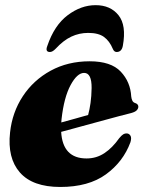

<svg xmlns="http://www.w3.org/2000/svg" viewBox="-20 -712 564 744"><path d="M485.5 -161Q457.5 -85 390.2 -36.2Q323 12.5 213.5 12.5Q106.5 12.5 57.2 -43.5Q8 -99.5 19 -199Q27.5 -277 68.5 -339.2Q109.5 -401.5 176.2 -438Q243 -474.5 327.5 -474.5Q410 -474.5 447.8 -434.5Q485.5 -394.5 488.5 -338Q489.5 -329 492.8 -322Q496 -315 504.5 -312.5Q516 -308.5 516 -298.5Q516 -291.5 510.2 -285Q504.5 -278.5 488.5 -274Q472 -270 441 -261.8Q410 -253.5 371.5 -243Q333 -232.5 292.5 -221.5Q252 -210.5 217 -201Q223 -98 315.5 -98Q353.5 -98 384.5 -118.5Q415.5 -139 441.5 -176Q451 -187.5 457.5 -191.5Q464 -195.5 471.5 -195Q480.5 -194.5 485.5 -186.2Q490.5 -178 485.5 -161ZM218.5 -250.5Q218 -244 217.5 -237.5Q244.5 -245 272 -252.5Q299.5 -260 321.5 -266.5Q327 -286.5 330.8 -312.8Q334.5 -339 335 -371Q335.5 -429.5 306 -429.5Q279 -429.5 253.5 -382.2Q228 -335 218.5 -250.5ZM322 -584.5Q287 -584.5 256.2 -570Q225.5 -555.5 195.5 -523Q183.5 -510.5 173.5 -510.5Q154 -510.5 163.5 -534.5Q190.5 -614 242.2 -653Q294 -692 350.5 -692Q408 -692 439.2 -653Q470.5 -614 456 -534.5Q451.5 -510.5 432 -510.5Q422 -510.5 417 -523Q404.5 -553 383 -568.8Q361.5 -584.5 322 -584.5Z"/></svg>

Font: Fraunces 72pt Black
Style: Italic
Weight: 900
Italic angle: -16°
Version: Version 1.000;[b76b70a41]